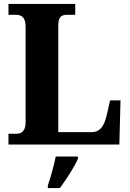

<svg xmlns="http://www.w3.org/2000/svg" viewBox="-20 -734 659 975"><path d="M23 0H586L592 -224H539L522 -149C508 -89 485 -63 446 -63H276V-603C276 -646 289 -659 322 -659H362V-714H23V-659H61C88 -659 110 -646 110 -601V-112C110 -68 88 -55 66 -55H23ZM223 208V221H284C316 178 359 113 376 71V61H263C255 104 236 169 223 208Z"/></svg>

Font: Noto Serif Armenian SemiCondensed
Style: Bold
Weight: 700
Width: 4
Designer: Monotype Design Team
Foundry: Monotype Imaging Inc.
Version: Version 2.008